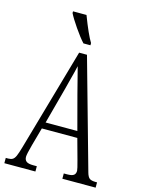

<svg xmlns="http://www.w3.org/2000/svg" viewBox="-136 -1009 807 1087"><g transform="rotate(15 267.5 -465.5)"><path d="M0 -31H14Q30 -31 40 -37Q50 -43 57.5 -60Q65 -77 75 -112L247 -714H293L473 -72Q480 -47 491 -39Q502 -31 527 -31H535V0H340V-31H359Q387 -31 398 -39Q409 -47 409 -65Q409 -74 395 -125L362 -245H154L124 -137Q109 -82 109 -67Q109 -49 120.5 -40Q132 -31 161 -31H182V0H0ZM352 -283 298 -486Q267 -604 259 -638Q254 -613 235 -542Q233 -533 224 -499L166 -283ZM298 -784V-771H272H257Q232 -798 199 -846Q166 -894 153 -921V-931H218H232Q272 -826 298 -784Z"/></g></svg>

Font: Noto Serif CondLight
Style: Regular
Weight: 300
Width: 3
Designer: Monotype Design Team
Foundry: Monotype Imaging Inc.
Version: Version 1.001